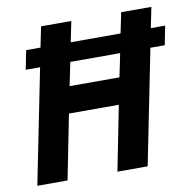

<svg xmlns="http://www.w3.org/2000/svg" viewBox="-78 -777 866 857"><g transform="rotate(-10 354.5 -349.0)"><path d="M386 0 444 -293H218L160 0H23L127 -519H62L79 -605H144L163 -698H300L281 -605H507L526 -698H663L644 -605H709L692 -519H627L523 0ZM242 -413H468L490 -519H264Z"/></g></svg>

Font: IBM Plex Sans Condensed
Style: Bold Italic
Weight: 700
Width: 3
Italic angle: -11.31°
Designer: Mike Abbink, Paul van der Laan, Pieter van Rosmalen
Foundry: Bold Monday
Version: Version 3.201